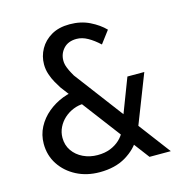

<svg xmlns="http://www.w3.org/2000/svg" viewBox="-111 -862 948 977"><g transform="rotate(-15 362.5 -373.5)"><path d="M672 0Q664 0 645.5 0Q627 0 607.5 0Q588 0 574 0Q560 0 560 0L213 -459Q204 -473 192 -494Q180 -515 171.5 -540.5Q163 -566 163 -593Q163 -636 184 -673.5Q205 -711 244.5 -734Q284 -757 341 -757Q400 -757 446.5 -734Q493 -711 523 -680L474 -615Q444 -643 414.5 -659.5Q385 -676 356 -676Q312 -676 287.5 -649.5Q263 -623 263 -586Q263 -568 270.5 -549Q278 -530 285.5 -517Q293 -504 295 -500ZM306 -348Q278 -348 251 -337Q224 -326 203 -307Q182 -288 169.5 -262.5Q157 -237 157 -208Q157 -169 177.5 -139.5Q198 -110 232.5 -93.5Q267 -77 308 -77Q346 -77 375 -88.5Q404 -100 425 -119.5Q446 -139 456 -162L518 -108Q491 -58 434.5 -24Q378 10 296 10Q228 10 174 -18Q120 -46 88.5 -94Q57 -142 57 -203Q57 -250 78 -290Q99 -330 134.5 -359.5Q170 -389 213.5 -406Q257 -423 304 -424ZM557 -424H646L529 -124L459 -168Z"/></g></svg>

Font: Josefin Sans Thin
Style: Regular
Weight: 400
Version: Version 2.000